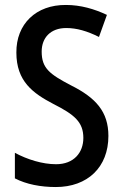

<svg xmlns="http://www.w3.org/2000/svg" viewBox="-20 -744 496 774"><path d="M417 -196C417 -294 366 -350 266 -400C180 -445 148 -469 148 -536C148 -592 184 -631 247 -631C289 -631 331 -619 379 -595L411 -684C360 -708 305 -724 246 -724C125 -725 45 -647 46 -532C46 -416 113 -368 195 -325C280 -282 316 -252 316 -188C316 -129 278 -82 206 -82C151 -82 90 -101 40 -128V-25C86 -1 144 10 205 10C333 10 417 -70 417 -196Z"/></svg>

Font: Noto Sans Sinhala Condensed Medium
Style: Regular
Weight: 500
Width: 3
Designer: Jelle Bosma - Monotype Design Team
Foundry: Monotype Imaging Inc.
Version: Version 2.006